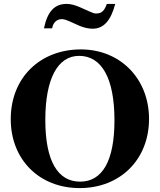

<svg xmlns="http://www.w3.org/2000/svg" viewBox="-20 -944 818 983"><path d="M527 -924C514 -888 500 -875 473 -875C462 -875 459 -876 434 -887L394 -905C365 -918 342 -924 321 -924C259 -924 223 -885 205 -799H247C251 -827 270 -846 296 -846C309 -846 316 -844 360 -824L389 -811C408 -803 433 -797 454 -797C510 -797 547 -837 570 -924ZM743 -335C743 -542 595 -691 394 -691C186 -691 35 -547 35 -334C35 -127 181 19 388 19C595 19 743 -127 743 -335ZM566 -328C566 -122 505 -14 390 -14C276 -14 212 -119 212 -330C212 -540 275 -658 385 -658C502 -658 566 -541 566 -328Z"/></svg>

Font: STIXGeneral
Style: Bold
Weight: 700
Designer: MicroPress Inc., with final additions and corrections provided by Coen Hoffman, Elsevier (retired)
Version: Version 1.1.0